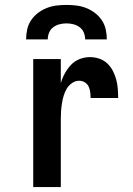

<svg xmlns="http://www.w3.org/2000/svg" viewBox="-20 -760 540 780"><path d="M115 0V-520H227V-422Q233 -443 243.5 -462Q254 -481 268.5 -496.5Q283 -512 303.5 -520Q324 -528 345 -528Q364 -528 382.5 -522Q401 -516 415 -503Q429 -490 438 -473Q447 -456 452 -437.5Q457 -419 458.5 -400Q460 -381 460 -362H348Q348 -374 346.5 -386Q345 -398 340 -408.5Q335 -419 324.5 -425.5Q314 -432 302 -432Q286 -432 272.5 -422.5Q259 -413 251 -399.5Q243 -386 238.5 -370.5Q234 -355 231.5 -339Q229 -323 228 -307.5Q227 -292 227 -276V0ZM86 -600Q86 -620 90.5 -640.5Q95 -661 106.5 -678Q118 -695 134.5 -707.5Q151 -720 170 -727.5Q189 -735 209.5 -737.5Q230 -740 250 -740Q270 -740 290.5 -737.5Q311 -735 330 -727.5Q349 -720 365.5 -707.5Q382 -695 393.5 -678Q405 -661 409.5 -640.5Q414 -620 414 -600H326Q326 -614 320.5 -627.5Q315 -641 303.5 -649.5Q292 -658 278 -661.5Q264 -665 250 -665Q236 -665 222 -661.5Q208 -658 196.5 -649.5Q185 -641 179.5 -627.5Q174 -614 174 -600Z"/></svg>

Font: Iosevka Term
Style: Bold
Weight: 700
Monospace: yes
Designer: Belleve Invis
Foundry: Belleve Invis
Version: Version 30.0.1